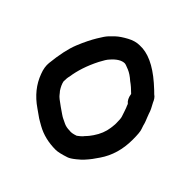

<svg xmlns="http://www.w3.org/2000/svg" viewBox="-178 -822 982 982"><g transform="rotate(45 313.5 -331.0)"><path d="M518 -547C511 -554 497 -568 475 -587C406 -647 344 -675 288 -672C267 -672 245 -666 223 -654C201 -642 182 -630 167 -616L142 -591C134 -583 123 -567 108 -542C93 -517 76 -484 59 -442C42 -400 31 -346 24 -280C22 -260 25 -237 35 -212C55 -157 92 -111 146 -74C153 -69 162 -63 173 -55C184 -47 194 -40 202 -36C210 -32 218 -27 223 -24C264 -1 310 10 362 10C376 10 399 5 432 -6C441 -9 454 -17 470 -30C486 -43 496 -52 501 -58C506 -64 510 -69 515 -74C520 -79 532 -95 551 -123C586 -174 604 -235 604 -305C604 -341 602 -365 597 -377C592 -389 590 -399 588 -406C586 -413 582 -424 576 -438C570 -452 567 -463 564 -471C561 -479 557 -487 552 -496C547 -505 544 -511 543 -513C537 -528 529 -540 518 -547ZM485 -305C485 -300 485 -294 484 -288C483 -282 483 -277 482 -270C478 -239 466 -209 446 -180C437 -167 429 -157 425 -153C421 -149 416 -144 411 -137C406 -132 398 -125 387 -117C367 -110 353 -108 343 -110C326 -110 313 -113 302 -118C291 -123 282 -128 275 -131C268 -134 251 -146 225 -164C199 -182 183 -195 178 -202C173 -208 169 -214 164 -219C153 -236 146 -251 143 -266C143 -282 144 -295 147 -305C154 -354 171 -407 200 -464C212 -487 222 -503 230 -511C254 -539 278 -553 299 -553C304 -553 315 -549 332 -542C349 -535 365 -524 383 -508C399 -497 415 -483 433 -465V-464C436 -443 444 -427 457 -417C459 -410 462 -404 465 -397C466 -393 469 -387 472 -377C475 -367 478 -358 481 -350C484 -342 485 -326 485 -305Z"/></g></svg>

Font: AppleStorm
Style: Xbd
Weight: 800
Foundry: Cannot Into Space Fonts
Version: Version 1.01